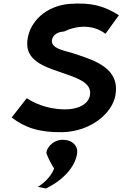

<svg xmlns="http://www.w3.org/2000/svg" viewBox="-20 -734 692 1085"><path d="M416 131C421 93 392 61 349 57C294 49 246 89 242 131C254 165 272 197 286 218C267 269 218 309 193 322C209 325 224 328 239 331C334 287 407 208 416 131ZM342 -556C415 -591 505 -597 576 -543L652 -648C568 -700 500 -721 371 -712C235 -699 152 -610 137 -519C135 -510 134 -501 134 -493C129 -397 219 -360 319 -327C402 -297 498 -273 489 -200C482 -140 411 -114 343 -116C234 -118 167 -157 131 -179L46 -70C121 -13 200 15 333 13C490 9 612 -90 632 -194L635 -219C645 -358 499 -398 383 -436C334 -450 273 -461 273 -503C276 -536 304 -554 342 -556Z"/></svg>

Font: Bluebird
Style: ExtObl
Weight: 400
Designer: Jasper
Foundry: Cannot Into Space Fonts
Version: Version 0.98